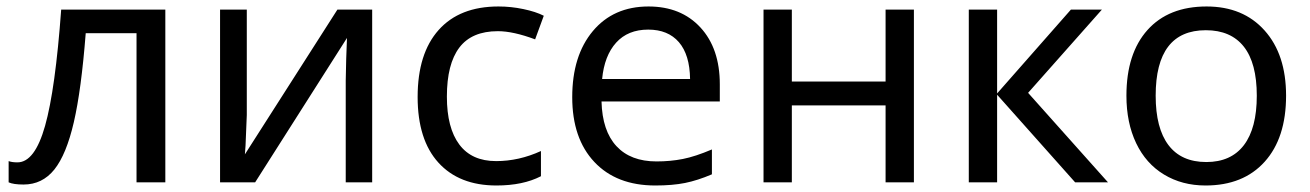

<svg xmlns="http://www.w3.org/2000/svg" viewBox="-20 -566 4066 596"><path d="M493.2 0H403.8V-462.9H246.1Q232.4 -287.1 209.2 -186.8Q186 -86.4 148.7 -39.8Q111.3 6.8 53.2 6.8Q21.5 6.8 6.8 0V-65.9Q17.1 -62 34.2 -62Q87.9 -62 119.9 -175.3Q151.9 -288.6 169.9 -536.1H493.2Z M746.1 -536.1V-209L742.2 -114.3L740.2 -86.9L1027.3 -536.1H1135.3V0H1053.2V-315.9L1054.7 -383.8L1057.1 -448.2L772 0H663.1V-536.1Z M1521 9.8Q1405.3 9.8 1340.8 -61.3Q1276.4 -132.3 1276.4 -265.1Q1276.4 -399.9 1341.6 -472.9Q1406.7 -545.9 1527.3 -545.9Q1566.4 -545.9 1604.7 -537.8Q1643.1 -529.8 1668 -517.1L1641.1 -443.8Q1573.2 -469.2 1525.4 -469.2Q1444.3 -469.2 1405.8 -418.2Q1367.2 -367.2 1367.2 -266.1Q1367.2 -168.9 1405.8 -117.4Q1444.3 -65.9 1520 -65.9Q1590.8 -65.9 1659.2 -97.2V-19Q1603.5 9.8 1521 9.8Z M2014.2 9.8Q1893.6 9.8 1825 -63.2Q1756.3 -136.2 1756.3 -264.2Q1756.3 -393.1 1820.3 -469.5Q1884.3 -545.9 1993.2 -545.9Q2094.2 -545.9 2154.3 -480.7Q2214.4 -415.5 2214.4 -304.2V-251H1847.2Q1849.6 -159.7 1893.6 -112.3Q1937.5 -64.9 2018.1 -64.9Q2061 -64.9 2099.6 -72.5Q2138.2 -80.1 2189.9 -102.1V-24.9Q2145.5 -5.9 2106.4 2Q2067.4 9.8 2014.2 9.8ZM1992.2 -474.1Q1929.2 -474.1 1892.6 -433.6Q1856 -393.1 1849.1 -320.8H2122.1Q2121.1 -396 2087.4 -435.1Q2053.7 -474.1 1992.2 -474.1Z M2438 -536.1V-313H2729V-536.1H2816.9V0H2729V-238.8H2438V0H2350.1V-536.1Z M3304.2 -536.1H3400.4L3171.4 -277.8L3419.4 0H3317.4L3075.2 -272V0H2987.3V-536.1H3075.2V-275.9Z M3972.2 -269Q3972.2 -137.7 3905.8 -64Q3839.4 9.8 3722.2 9.8Q3649.4 9.8 3593.3 -24.2Q3537.1 -58.1 3506.8 -121.6Q3476.6 -185.1 3476.6 -269Q3476.6 -399.9 3542 -472.9Q3607.4 -545.9 3725.6 -545.9Q3838.9 -545.9 3905.5 -471.4Q3972.2 -397 3972.2 -269ZM3567.4 -269Q3567.4 -168 3607.2 -115.5Q3647 -63 3724.6 -63Q3801.3 -63 3841.3 -115.5Q3881.3 -168 3881.3 -269Q3881.3 -370.1 3841.1 -421.1Q3800.8 -472.2 3723.1 -472.2Q3567.4 -472.2 3567.4 -269Z"/></svg>

Font: Noto Sans Southeast Asian
Style: Regular
Weight: 400
Designer: Monotype Design Team
Foundry: Monotype Imaging Inc.
Version: Version 1.06 uh; ttfautohint (v1.4.1)